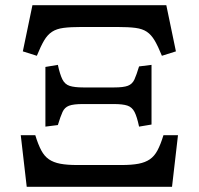

<svg xmlns="http://www.w3.org/2000/svg" viewBox="-20 -720 766 740"><path d="M83 0 60 -199H116Q127 -163 139 -140.5Q151 -118 168.5 -106Q186 -94 212 -89Q238 -84 277 -84H449Q488 -84 514 -89Q540 -94 557.5 -106Q575 -118 587 -140.5Q599 -163 610 -199H666L643 0ZM155 -232V-462L203 -470Q211 -433 220.5 -414Q230 -395 248.5 -389Q267 -383 301 -383H420Q456 -383 473 -389.5Q490 -396 498 -413.5Q506 -431 516 -464L564 -470V-240L516 -232Q508 -270 498.5 -288.5Q489 -307 471 -313Q453 -319 418 -319H299Q263 -319 246 -312.5Q229 -306 221 -288.5Q213 -271 203 -238ZM122 -505 68 -522 105 -700H621L658 -522L604 -505Q589 -542 576 -564Q563 -586 546 -597.5Q529 -609 502 -612.5Q475 -616 432 -616H294Q252 -616 225 -612.5Q198 -609 180.5 -597.5Q163 -586 150 -564Q137 -542 122 -505Z"/></svg>

Font: Literata Variable Black
Style: Regular
Weight: 900
Designer: Latin by Veronika Burian and Jose Scaglione. Greek by Irene Vlachou. Cyrillic by Vera Evstafieva.
Foundry: TypeTogether
Version: Version 3.021